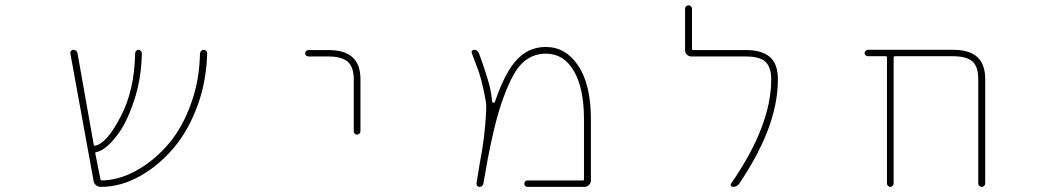

<svg xmlns="http://www.w3.org/2000/svg" viewBox="-20 -733 4040 729"><path d="M363.3 -23.4Q352.5 -23.4 344.2 -30.3Q335.9 -37.1 335 -47.9L247.1 -530.3Q246.1 -535.2 249.5 -539.6Q252.9 -543.9 257.8 -543.9Q271.5 -543.9 274.4 -530.3L335.9 -183.6Q336.9 -178.7 340.8 -179.7H341.8Q386.7 -189.5 439.5 -293Q490.2 -389.6 493.2 -531.2Q493.2 -536.1 497.1 -540Q501 -543.9 505.9 -543.9Q510.7 -543.9 514.6 -540Q518.6 -536.1 518.6 -531.2Q516.6 -432.6 489.3 -351.6Q460 -261.7 418.9 -211.9Q378.9 -162.1 345.7 -155.3H344.7Q340.8 -154.3 341.8 -150.4L361.3 -52.7Q362.3 -47.9 366.2 -47.9Q431.6 -48.8 497.1 -85Q564.5 -122.1 618.7 -185.1Q672.9 -248 706.1 -341.8Q737.3 -427.7 739.3 -530.3Q740.2 -536.1 744.1 -540Q748 -543.9 753.4 -543.9Q758.8 -543.9 762.7 -540Q766.6 -536.1 766.6 -531.2Q766.6 -530.3 766.6 -530.3Q763.7 -425.8 731.4 -335.9Q696.3 -238.3 639.2 -170.9Q582 -103.5 509.8 -63.5Q437.5 -23.4 363.3 -23.4Z M1323.2 -234.4V-431.6Q1323.2 -478.5 1299.8 -499Q1277.3 -518.6 1226.6 -518.6H1151.4Q1146.5 -518.6 1142.6 -522Q1138.7 -525.4 1138.7 -530.8Q1138.7 -536.1 1142.6 -539.6Q1146.5 -543 1151.4 -543H1226.6Q1288.1 -543 1318.4 -515.6Q1348.6 -489.3 1348.6 -431.6V-234.4Q1348.6 -229.5 1344.7 -225.6Q1340.8 -221.7 1335.4 -221.7Q1330.1 -221.7 1326.7 -225.6Q1323.2 -229.5 1323.2 -234.4Z M1982.4 -23.4Q1977.5 -23.4 1974.1 -26.9Q1970.7 -30.3 1970.7 -35.6Q1970.7 -41 1974.1 -44.4Q1977.5 -47.9 1982.4 -47.9H2193.4Q2197.3 -47.9 2197.3 -52.7V-279.3Q2197.3 -397.5 2159.2 -462.9Q2121.1 -529.3 2051.8 -529.3Q1998 -529.3 1959 -489.3Q1920.9 -450.2 1882.8 -337.9Q1847.7 -231.4 1815.4 -36.1Q1812.5 -23.4 1799.8 -23.4Q1794.9 -23.4 1792 -27.3Q1789.1 -31.2 1789.1 -36.1Q1803.7 -127.9 1810.5 -163.1Q1817.4 -203.1 1822.3 -258.8Q1826.2 -305.7 1826.2 -326.2Q1826.2 -330.1 1826.2 -333Q1825.2 -349.6 1815.9 -392.1Q1806.6 -434.6 1798.8 -458Q1791 -478.5 1771.5 -531.2Q1770.5 -532.2 1770.5 -534.2Q1770.5 -537.1 1772.5 -540Q1775.4 -543.9 1780.3 -543.9Q1793.9 -543.9 1798.8 -530.3Q1829.1 -446.3 1839.8 -403.3Q1845.7 -377 1848.6 -348.6Q1848.6 -343.8 1852.5 -343.8L1853.5 -342.8Q1858.4 -342.8 1859.4 -346.7Q1892.6 -445.3 1932.6 -495.1Q1957 -525.4 1986.8 -540Q2016.6 -554.7 2051.8 -554.7Q2089.8 -554.7 2120.6 -537.1Q2151.4 -519.5 2174.8 -484.4Q2223.6 -413.1 2223.6 -279.3V-47.9Q2223.6 -38.1 2216.3 -30.8Q2209 -23.4 2199.2 -23.4Z M2762.7 -23.4Q2757.8 -23.4 2755.4 -27.8Q2752.9 -32.2 2755.9 -36.1Q2908.2 -255.9 2908.2 -431.6Q2908.2 -478.5 2885.7 -499Q2864.3 -518.6 2811.5 -518.6H2605.5Q2594.7 -518.6 2587.9 -525.9Q2581.1 -533.2 2581.1 -543V-700.2Q2581.1 -705.1 2585 -709Q2588.9 -712.9 2594.2 -712.9Q2599.6 -712.9 2603.5 -709Q2607.4 -705.1 2607.4 -700.2V-547.9Q2607.4 -543 2611.3 -543H2811.5Q2874 -543 2904.3 -515.6Q2933.6 -489.3 2933.6 -431.6Q2933.6 -338.9 2894.5 -236.3Q2857.4 -140.6 2787.1 -36.1Q2778.3 -23.4 2762.7 -23.4Z M3694.3 -36.1V-432.6Q3694.3 -479.5 3672.9 -499Q3650.4 -519.5 3598.6 -519.5H3377.9Q3373 -519.5 3373 -514.6V-36.1Q3373 -31.2 3369.1 -27.3Q3365.2 -23.4 3360.4 -23.4Q3355.5 -23.4 3351.6 -27.3Q3347.7 -31.2 3347.7 -36.1V-514.6Q3347.7 -519.5 3342.8 -519.5H3275.4Q3270.5 -519.5 3266.6 -522.9Q3262.7 -526.4 3262.7 -531.2Q3262.7 -536.1 3266.6 -540Q3270.5 -543.9 3275.4 -543.9H3598.6Q3660.2 -543.9 3690.4 -516.6Q3720.7 -489.3 3720.7 -432.6V-36.1Q3720.7 -31.2 3716.8 -27.3Q3712.9 -23.4 3707.5 -23.4Q3702.1 -23.4 3698.2 -27.3Q3694.3 -31.2 3694.3 -36.1Z"/></svg>

Font: Rounded Mgen+ 1m thin
Style: Regular
Weight: 100
Designer: [Source Han Sans]
Ryoko NISHIZUKA  (kana & ideographs); Paul D. Hunt (Latin, Greek & Cyrillic); Wenlong ZHANG  (bopomofo
Version: Version 1.059.20150602